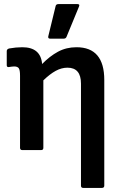

<svg xmlns="http://www.w3.org/2000/svg" viewBox="-20 -734 590 939"><path d="M89 0Q78 0 78 -11V-364Q78 -391 72 -400Q66 -409 49 -409Q43 -409 36.5 -408Q30 -407 23 -406Q13 -405 13 -415V-484Q13 -494 25 -497Q58 -503 89 -503Q179 -503 186 -421Q223 -459 263.5 -481Q304 -503 354 -503Q490 -503 490 -343V174Q490 185 478 185H387Q376 185 376 174V-325Q376 -403 310 -403Q281 -403 252.5 -387.5Q224 -372 192 -341V-11Q192 0 181 0ZM225 -545Q214 -545 216 -556L252 -704Q254 -714 266 -714H359Q372 -714 366 -701L305 -553Q301 -545 292 -545Z"/></svg>

Font: Sofia Sans Semi Condensed
Style: Bold
Weight: 700
Designer: Botio Nikoltchev, Ani Petrova
Foundry: lettersoup
Version: Version 4.100; ttfautohint (v1.8.4.7-5d5b)